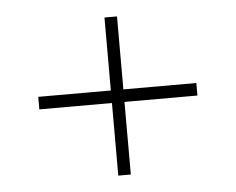

<svg xmlns="http://www.w3.org/2000/svg" viewBox="-39 -617 638 519"><g transform="rotate(-5 279.5 -357.5)"><path d="M262 -143H296V-340H494V-374H296V-572H262V-374H65V-340H262Z"/></g></svg>

Font: Noto Serif Lao ExtraLight
Style: Regular
Weight: 200
Designer: Monotype Design Team
Foundry: Monotype Imaging Inc.
Version: Version 2.003